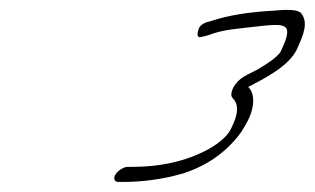

<svg xmlns="http://www.w3.org/2000/svg" viewBox="-20 -657 626 382"><path d="M209.8 -310C204.9 -302 207.5 -295 215.5 -295H224.5C262.5 -295 302.9 -300 344.5 -312C381.3 -324 411.5 -342 436.6 -367C449.7 -380 459.2 -392 465.2 -403C490.1 -442 486.8 -472 473.8 -484C504.6 -500 554.9 -525 570.7 -559C585.4 -591 592.8 -612 579.7 -630C575.1 -637 557.1 -639 527.6 -636C472.1 -633 433 -626 402.7 -616L391.9 -613C382.7 -610 376.8 -605 374.8 -598C371.7 -588 371.7 -580 382.9 -584L394.5 -587C426.4 -599 448 -599 487.9 -604C550.3 -611 565.8 -612 538.7 -555C534.8 -547 519.9 -535 493 -519C478.5 -512 466.6 -506 458.6 -500C443.5 -488 436 -469 442.8 -462C453.7 -451 456.6 -434 439.2 -400C432.1 -386 416.2 -372 392.6 -359C349.2 -336 299.2 -325 243.2 -325H234.2C226.2 -325 214.8 -318 209.8 -310Z"/></svg>

Font: MewTooHand
Style: UltimateCondIta
Weight: 400
Designer: Mew Too, Robert Jablonski
Version: Version 0.77